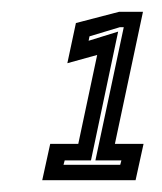

<svg xmlns="http://www.w3.org/2000/svg" viewBox="-20 -720 274 325"><path d="M51.5 -415 65 -476.5H112.5L144.5 -627L94 -613L108.5 -681L181.5 -700H222L174.5 -476.5H223L209.5 -415ZM87.5 -441H183.5L185.5 -448.5H141.5L189.5 -674H183L131.5 -658.5L130 -651L180 -666.5L134 -448.5H89.5Z"/></svg>

Font: Tourney
Style: Bold Italic
Weight: 700
Italic angle: -12°
Version: Version 1.015